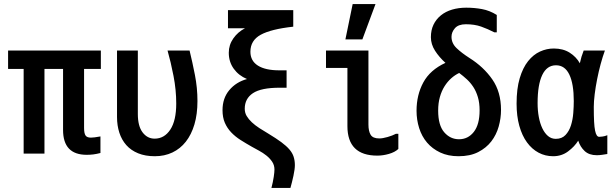

<svg xmlns="http://www.w3.org/2000/svg" viewBox="-20 -776 3040 950"><path d="M292 -435H200V-16H97V-435H20V-526H479V-435H396V-143Q396 -117 403 -106Q410 -95 430 -95Q435 -95 449 -96.5Q463 -98 477 -101V-19Q458 -14 442 -12Q426 -10 409 -10Q292 -10 292 -133Z M559 -526H662V-212Q662 -152 685.5 -121Q709 -90 745 -90Q793 -90 822.5 -134.5Q852 -179 852 -264Q852 -331 838.5 -400.5Q825 -470 809 -526H918Q932 -469 944.5 -405Q957 -341 957 -276Q957 -211 942 -160.5Q927 -110 899.5 -75Q872 -40 833 -21.5Q794 -3 746 -3Q699 -3 663.5 -17.5Q628 -32 605 -58Q582 -84 570.5 -119.5Q559 -155 559 -197Z M1338 63Q1338 41 1326.5 24Q1315 7 1298 -6.5Q1281 -20 1261.5 -30.5Q1242 -41 1226 -50Q1196 -67 1170 -83.5Q1144 -100 1124 -121Q1104 -142 1092.5 -168.5Q1081 -195 1081 -231Q1081 -290 1114.5 -330Q1148 -370 1202 -385Q1161 -402 1136.5 -436Q1112 -470 1112 -515Q1112 -554 1134.5 -586Q1157 -618 1192 -636H1108V-726H1431V-644Q1321 -632 1270 -604Q1219 -576 1219 -520Q1219 -475 1256 -451.5Q1293 -428 1362 -428H1398V-342H1364Q1272 -342 1231.5 -315Q1191 -288 1191 -238Q1191 -218 1200.5 -202Q1210 -186 1226 -171Q1242 -156 1263.5 -142Q1285 -128 1309 -114Q1347 -91 1372 -72.5Q1397 -54 1412 -36.5Q1427 -19 1433 0Q1439 19 1439 41Q1439 61 1432 93.5Q1425 126 1417 154H1323Q1331 123 1334.5 99Q1338 75 1338 63Z M1951 -114V-39Q1934 -23 1904.5 -14.5Q1875 -6 1847 -6Q1699 -6 1699 -152V-440H1593V-526H1803V-160Q1803 -127 1814 -109Q1825 -91 1857 -91Q1873 -91 1897.5 -98Q1922 -105 1939 -114ZM1725 -756H1838L1773 -581H1689Z M2041 -228Q2041 -306 2074.5 -368Q2108 -430 2184 -465Q2153 -493 2132.5 -525Q2112 -557 2112 -592Q2112 -627 2125 -654Q2138 -681 2161.5 -700Q2185 -719 2217 -728.5Q2249 -738 2287 -738Q2327 -738 2365 -731Q2403 -724 2438 -702V-616H2426Q2393 -633 2360.5 -644.5Q2328 -656 2285 -656Q2248 -656 2231 -636.5Q2214 -617 2214 -594Q2214 -562 2239 -538Q2264 -514 2303 -489Q2373 -445 2416 -383Q2459 -321 2459 -232Q2459 -191 2447.5 -150Q2436 -109 2411 -76.5Q2386 -44 2346 -23.5Q2306 -3 2249 -3Q2197 -3 2158 -21.5Q2119 -40 2093 -70.5Q2067 -101 2054 -142Q2041 -183 2041 -228ZM2353 -230Q2353 -267 2344.5 -295.5Q2336 -324 2322 -345.5Q2308 -367 2290 -383.5Q2272 -400 2252 -415Q2231 -405 2212.5 -388.5Q2194 -372 2179.5 -349Q2165 -326 2156.5 -296Q2148 -266 2148 -229Q2148 -156 2178 -121.5Q2208 -87 2251 -87Q2296 -87 2324.5 -123.5Q2353 -160 2353 -230Z M2985 -14Q2973 -12 2959 -10Q2945 -8 2933 -8Q2895 -8 2873 -28.5Q2851 -49 2841 -80Q2823 -51 2791 -27Q2759 -3 2717 -3Q2678 -3 2645 -20.5Q2612 -38 2587.5 -71.5Q2563 -105 2549.5 -153.5Q2536 -202 2536 -263Q2536 -337 2551.5 -389Q2567 -441 2593 -473.5Q2619 -506 2652 -521Q2685 -536 2720 -536Q2766 -536 2798.5 -515.5Q2831 -495 2849 -463Q2856 -496 2868 -526H2973Q2962 -496 2952 -459Q2942 -422 2934.5 -384Q2927 -346 2922.5 -310Q2918 -274 2918 -247Q2918 -203 2919.5 -174.5Q2921 -146 2924.5 -129.5Q2928 -113 2933 -106Q2938 -99 2945 -99Q2950 -99 2961.5 -100.5Q2973 -102 2985 -107ZM2819 -276Q2819 -361 2797 -407Q2775 -453 2731 -453Q2686 -453 2663 -405Q2640 -357 2640 -266Q2640 -229 2646 -197Q2652 -165 2663.5 -141Q2675 -117 2691.5 -103Q2708 -89 2730 -89Q2760 -89 2778 -108Q2796 -127 2805 -155.5Q2814 -184 2816.5 -216.5Q2819 -249 2819 -276Z"/></svg>

Font: D2Coding ligature
Style: Bold
Weight: 700
Monospace: yes
Designer: Yong-Rak Park; Jeong-Hwan Yoon; Sang-Min Lee;
Foundry: NHN Corporation
Version: Version 1.3.2; Build 20180524